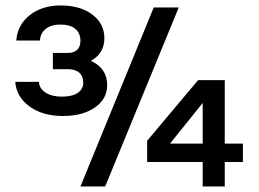

<svg xmlns="http://www.w3.org/2000/svg" viewBox="-20 -677 940 697"><path d="M171.9 -425.8V-484.9H227.1Q248.5 -484.9 260.3 -496.3Q272 -507.8 272 -528.8Q272 -556.6 253.2 -572.3Q234.4 -587.9 199.2 -587.9Q166 -587.9 146.2 -572.3Q126.5 -556.6 125 -529.8H39.1Q43.5 -586.9 88.1 -622.1Q132.8 -657.2 200.2 -657.2Q271 -657.2 314.9 -624.3Q358.9 -591.3 358.9 -538.1Q358.9 -483.4 310.1 -456.1Q369.1 -428.7 369.1 -368.2Q369.1 -317.9 324.7 -286.9Q280.3 -255.9 208 -255.9Q135.7 -255.9 87.9 -290Q40 -324.2 35.2 -379.9H121.1Q123 -355 145.8 -340.6Q168.5 -326.2 205.1 -326.2Q241.7 -326.2 262 -339.6Q282.2 -353 282.2 -377.9Q282.2 -400.4 267.8 -413.1Q253.4 -425.8 227.1 -425.8ZM538.1 -649.9H628.9L361.8 0H272ZM795.9 -88.9V0H715.8V-88.9H514.2V-166L699.2 -386.2H795.9V-155.8H861.8V-88.9ZM715.8 -155.8V-303.2L597.2 -155.8Z"/></svg>

Font: Overused Grotesk Medium
Style: Regular
Weight: 500
Version: Version 0.002